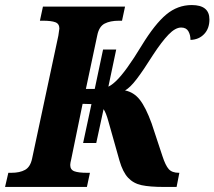

<svg xmlns="http://www.w3.org/2000/svg" viewBox="-37 -740 849 760"><path d="M792 -663Q792 -627 771 -605Q750 -583 717 -582Q717 -602 708.5 -616.5Q700 -631 680 -631Q657 -631 630 -603Q603 -575 569 -523Q530 -461 504 -427Q478 -393 458 -382Q493 -375 516.5 -345Q540 -315 563 -252L606 -122Q618 -85 631 -70.5Q644 -56 671 -56H673L662 0H613Q556 0 523.5 -7Q491 -14 470 -36.5Q449 -59 436 -104L392 -260Q383 -293 373 -308L344 -174H292L325 -328L290 -329L245 -110Q241 -94 241 -87Q241 -68 257.5 -62Q274 -56 307 -56H319L307 0H-17L-4 -56H8Q41 -56 62 -67.5Q83 -79 90 -112L194 -599Q198 -623 198 -627Q198 -646 182 -652Q166 -658 133 -658H121L133 -714H458L446 -658H434Q399 -658 377 -646.5Q355 -635 348 -600L303 -388H338L371 -544H423L392 -397Q405 -403 422 -419Q461 -456 524 -560Q576 -645 621 -682.5Q666 -720 722 -720Q792 -720 792 -663Z"/></svg>

Font: Noto Serif NarrowExtraBold
Style: Italic
Weight: 800
Width: 4
Italic angle: -12°
Designer: Monotype Design Team
Foundry: Monotype Imaging Inc.
Version: Version 1.001